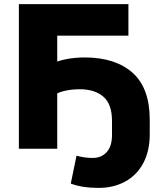

<svg xmlns="http://www.w3.org/2000/svg" viewBox="-20 -725 802 936"><path d="M461 191Q419 191 385 185.5Q351 180 325 170L353 34Q370 39 390.5 42Q411 45 432 45Q475 45 500.5 16Q526 -13 526 -66V-135Q526 -218 483.5 -254Q441 -290 369 -290Q352 -290 332 -288Q312 -286 293 -281.5Q274 -277 259 -270V0H72V-705H606V-551H259V-425Q273 -430 295 -435Q317 -440 343 -442.5Q369 -445 392 -445Q542 -445 626 -370.5Q710 -296 710 -141V-71Q710 12 678 71Q646 130 589.5 160.5Q533 191 461 191Z"/></svg>

Font: Nunito Sans 10pt Black
Style: Regular
Weight: 900
Designer: Vernon Adams
Foundry: Vernon Adams
Version: Version 3.101;gftools[0.9.27]